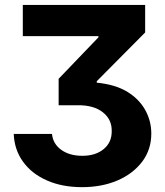

<svg xmlns="http://www.w3.org/2000/svg" viewBox="-20 -566 668 777"><path d="M35.6 -23.9H190.4Q194.3 16.1 227.8 40.3Q261.2 64.5 313 64.5Q367.2 64.5 399.9 37.1Q432.6 9.8 432.1 -35.2Q433.1 -82.5 396.2 -111.6Q359.4 -140.6 295.4 -140.1H217.3V-247.1L378.4 -415V-419.9H72.3V-545.9H567.4V-434.6L371.6 -237.3V-231.4Q447.8 -224.1 497.1 -193.4Q544.4 -163.6 568.4 -119.6Q592.3 -75.7 592.3 -25.4Q592.3 39.1 555.7 87.9Q518.6 137.2 455.3 164.3Q392.1 191.4 312 191.4Q231.9 191.4 170.9 164.6Q108.9 137.7 73.5 88.9Q38.1 40 35.6 -23.9Z"/></svg>

Font: Inter Tight Stencil
Style: Bold
Weight: 700
Designer: Rasmus Andersson
Foundry: rsms
Version: Version 3.004;Glyphs 3.1.2 (3151)